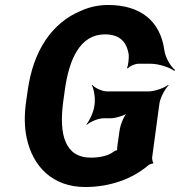

<svg xmlns="http://www.w3.org/2000/svg" viewBox="-20 -741 723 771"><path d="M345 -108C240 -108 216 -202 234 -334L240 -377C257 -504 302 -603 401 -603C461 -603 489 -573 497 -521C498 -508 495 -477 490 -468L493 -466C499 -475 522 -485 536 -485H586C617 -485 663 -470 680 -456L683 -460C666 -473 644 -509 640 -539C624 -657 544 -721 414 -721C376 -721 339 -713 306 -698C189 -650 113 -538 91 -376L85 -334C77 -279 78 -230 87 -188C111 -72 192 10 322 10C419 10 509 -21 574 -76C578 -80 590 -85 594 -84L596 -87C593 -89 590 -104 591 -109L620 -324C623 -348 643 -385 657 -398L655 -400C640 -388 601 -374 577 -374H410C390 -374 360 -388 351 -400L349 -398C357 -385 363 -348 360 -324L359 -316C356 -292 339 -255 327 -242L329 -240C342 -252 375 -266 395 -266H423C443 -266 482 -277 496 -290L494 -292C479 -280 463 -240 460 -216L452 -160C451 -154 449 -137 452 -134L455 -137C452 -140 441 -136 438 -133C415 -115 380 -108 345 -108Z"/></svg>

Font: Asimov
Style: EdgeNarIt
Weight: 500
Designer: Google
Version: Version 2.000980: 2014